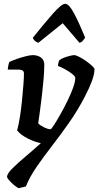

<svg xmlns="http://www.w3.org/2000/svg" viewBox="-20 -790 517 1010"><path d="M77 200Q63 192 49 179.5Q35 167 26 156Q17 145 17 140Q17 124 44.5 96.5Q72 69 113 34.5Q154 0 195 -37Q162 -43 125 -62Q88 -81 70 -104Q78 -132 84.5 -173Q91 -214 95.5 -259Q100 -304 103 -342.5Q106 -381 106 -404Q106 -424 76 -424H21Q21 -432 24 -446Q27 -460 29 -464Q43 -471 67 -479.5Q91 -488 115 -494Q139 -500 152 -500Q178 -500 195.5 -487.5Q213 -475 213 -449Q213 -418 209.5 -377Q206 -336 201 -292Q196 -248 190.5 -208.5Q185 -169 181 -141Q193 -129 213 -119.5Q233 -110 245 -110Q249 -109 263 -130.5Q277 -152 296 -185.5Q315 -219 333.5 -256.5Q352 -294 364 -327Q376 -360 376 -380Q376 -388 360.5 -400.5Q345 -413 323.5 -425Q302 -437 285 -443Q285 -450 287.5 -460.5Q290 -471 293 -474Q300 -480 315.5 -486Q331 -492 347 -496Q363 -500 370 -500Q379 -500 396.5 -491Q414 -482 432.5 -469Q451 -456 464 -444Q477 -432 477 -426Q477 -400 463 -362.5Q449 -325 426 -281Q388 -208 343 -144Q298 -80 253.5 -22.5Q209 35 172.5 88Q136 141 116 191ZM182 -565Q171 -568 162.5 -576Q154 -584 153 -592Q214 -668 259 -719Q304 -770 323 -770Q343 -770 370 -719Q397 -668 428 -592Q423 -585 416.5 -576.5Q410 -568 398 -565L310 -668Z"/></svg>

Font: Texturina 72pt 72pt Regular
Style: Bold Italic
Weight: 700
Italic angle: -11°
Designer: Guillermo Torres Carreño
Foundry: Omnibus-Type
Version: Version 1.002; ttfautohint (v1.8.3)